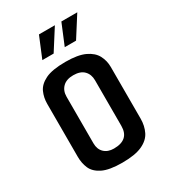

<svg xmlns="http://www.w3.org/2000/svg" viewBox="-160 -709 703 794"><g transform="rotate(-30 192.0 -312.0)"><path d="M188 4Q126 4 94 -12Q62 -28 51 -53.5Q40 -79 40 -109V-362Q40 -392 51.5 -417.5Q63 -443 95.5 -459Q128 -475 192 -475Q251 -475 284 -459.5Q317 -444 330.5 -418.5Q344 -393 344 -363V-116Q344 -82 330.5 -54.5Q317 -27 283 -11.5Q249 4 188 4ZM187 -64Q260 -64 260 -130V-348Q260 -376 243 -393.5Q226 -411 192 -411Q159 -411 141.5 -393.5Q124 -376 124 -348V-125Q124 -97 141 -80.5Q158 -64 187 -64ZM113 -529 154 -628H230L167 -529ZM220 -529 261 -628H337L274 -529Z"/></g></svg>

Font: Smooch Sans SemiBold
Style: Bold
Weight: 600
Designer: Robert E. Leuschke
Foundry: Robert E. Leuschke
Version: Version 1.010; ttfautohint (v1.8.3)